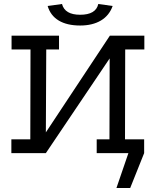

<svg xmlns="http://www.w3.org/2000/svg" viewBox="-20 -768 781 963"><path d="M564 175 624 0H528V-69H703V0L633 175ZM38 -589H276V-520H212L210 -104L531 -589H704V-520H608L607 -69H702V0H465V-69H529L530 -475L210 0H37V-69H132L133 -520H38ZM382 -640Q316 -640 274.5 -665Q233 -690 219 -738L291 -748Q305 -694 382 -694Q461 -694 473 -748L545 -738Q528 -690 486 -665Q444 -640 382 -640Z"/></svg>

Font: Podkova
Style: Regular
Weight: 400
Designer: Ilya Yudin
Foundry: Cyreal (www.cyreal.org)
Version: Version 2.103